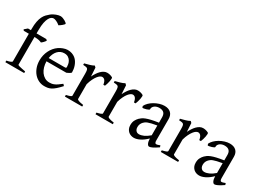

<svg xmlns="http://www.w3.org/2000/svg" viewBox="-29 -1447 2916 2152"><g transform="rotate(30 1429.5 -371.5)"><path d="M398.9 -710Q398.9 -706.1 391.8 -698.2Q384.8 -690.4 375 -682.1Q365.2 -673.8 354.7 -666.5Q344.2 -659.2 336.9 -655.8Q325.2 -666 313.2 -673.6Q301.3 -681.2 290.3 -686Q279.3 -690.9 269.8 -693.4Q260.3 -695.8 253.9 -695.8Q241.2 -695.8 226.8 -687.3Q212.4 -678.7 200 -656.2Q187.5 -633.8 179.2 -595.2Q170.9 -556.6 170.9 -496.1V-454.1H296.9L311 -439.9Q306.6 -433.1 300 -425.3Q293.5 -417.5 286.9 -410.6Q280.3 -403.8 273.9 -398.2Q267.6 -392.6 263.2 -390.6Q252 -396.5 231 -402.1Q210 -407.7 170.9 -407.7V-49.8Q170.9 -46.9 176 -43.9Q181.2 -41 193.4 -37.8Q205.6 -34.7 224.9 -30.5Q244.1 -26.4 272.9 -21V0H29.3V-21Q63 -26.9 80.3 -35.4Q97.7 -43.9 97.7 -49.8V-407.7H32.2L22 -421.4L60.1 -454.1H97.7V-469.2Q97.7 -526.9 105.5 -566.2Q113.3 -605.5 126.7 -632.6Q140.1 -659.7 157.7 -678Q175.3 -696.3 194.8 -711.9Q208 -722.7 223.6 -731Q239.3 -739.3 254.6 -745.1Q270 -751 283.9 -753.9Q297.9 -756.8 307.1 -756.8Q322.3 -756.8 338.4 -751Q354.5 -745.1 367.9 -737.5Q381.3 -730 390.1 -722.2Q398.9 -714.4 398.9 -710Z M553.2 -417.5Q527.8 -417.5 506.6 -407.7Q485.4 -397.9 469 -380.1Q452.6 -362.3 441.7 -337.6Q430.7 -313 426.3 -283.2H635.3Q646.5 -283.2 650.1 -286.9Q653.8 -290.5 653.8 -300.8Q653.8 -314 650.1 -333.7Q646.5 -353.5 635.5 -372.3Q624.5 -391.1 604.7 -404.3Q585 -417.5 553.2 -417.5ZM733.9 -272Q725.1 -262.2 710.4 -253.9Q695.8 -245.6 680.2 -239.3H423.3Q423.8 -201.2 433.8 -166.7Q443.8 -132.3 462.6 -106.2Q481.4 -80.1 508.1 -64.5Q534.7 -48.8 567.9 -48.8Q583 -48.8 597.4 -50.8Q611.8 -52.7 628.4 -59.6Q645 -66.4 665.3 -79.6Q685.5 -92.8 712.9 -115.2Q719.2 -111.8 723.9 -105.5Q728.5 -99.1 731 -95.2Q698.2 -59.6 673.6 -37.8Q648.9 -16.1 627.2 -4.4Q605.5 7.3 584.2 11Q563 14.6 538.1 14.6Q500.5 14.6 466.6 -1.5Q432.6 -17.6 406.7 -47.1Q380.9 -76.7 365.5 -118.4Q350.1 -160.2 350.1 -211.9Q350.1 -244.6 357.4 -276.4Q364.7 -308.1 378.7 -336.4Q392.6 -364.7 412.6 -388.7Q432.6 -412.6 458 -430.2Q468.8 -437.5 482.2 -444.6Q495.6 -451.7 510.3 -457Q524.9 -462.4 539.3 -465.6Q553.7 -468.8 566.9 -468.8Q598.6 -468.8 623.5 -460Q648.4 -451.2 667 -436.3Q685.5 -421.4 698.2 -401.6Q710.9 -381.8 719 -359.9Q727.1 -337.9 730.5 -315.2Q733.9 -292.5 733.9 -272Z M1148.9 -450.7Q1153.3 -447.8 1153.1 -433.6Q1152.8 -419.4 1149.2 -400.9Q1145.5 -382.3 1139.6 -362.8Q1133.8 -343.3 1127.9 -330.1H1106.9Q1104 -349.6 1098.6 -363.3Q1093.3 -377 1086.2 -385Q1079.1 -393.1 1070.6 -396.7Q1062 -400.4 1052.7 -400.4Q1042 -400.4 1027.6 -391.4Q1013.2 -382.3 998 -363Q982.9 -343.8 968 -313.7Q953.1 -283.7 941.4 -242.2V-50.8Q941.4 -43.5 959.7 -35.6Q978 -27.8 1023.9 -21V0H799.8V-21Q832 -28.3 850.1 -35.4Q868.2 -42.5 868.2 -50.8V-335Q868.2 -351.1 867.2 -362.1Q866.2 -373 864.7 -379.9Q863.3 -386.7 861.1 -390.6Q858.9 -394.5 856.9 -397Q853.5 -400.4 849.4 -402.6Q845.2 -404.8 838.6 -406.2Q832 -407.7 822.8 -408.4Q813.5 -409.2 799.8 -410.2V-429.7Q831.5 -438 862.1 -446.5Q892.6 -455.1 917 -468.8L934.1 -451.7L940.4 -340.8Q953.6 -367.7 969 -391.1Q984.4 -414.6 1002 -431.9Q1019.5 -449.2 1038.8 -459Q1058.1 -468.8 1079.1 -468.8Q1094.7 -468.8 1112.8 -464.8Q1130.9 -460.9 1148.9 -450.7Z M1544.9 -450.7Q1549.3 -447.8 1549.1 -433.6Q1548.8 -419.4 1545.2 -400.9Q1541.5 -382.3 1535.6 -362.8Q1529.8 -343.3 1523.9 -330.1H1502.9Q1500 -349.6 1494.6 -363.3Q1489.3 -377 1482.2 -385Q1475.1 -393.1 1466.6 -396.7Q1458 -400.4 1448.7 -400.4Q1438 -400.4 1423.6 -391.4Q1409.2 -382.3 1394 -363Q1378.9 -343.8 1364 -313.7Q1349.1 -283.7 1337.4 -242.2V-50.8Q1337.4 -43.5 1355.7 -35.6Q1374 -27.8 1419.9 -21V0H1195.8V-21Q1228 -28.3 1246.1 -35.4Q1264.2 -42.5 1264.2 -50.8V-335Q1264.2 -351.1 1263.2 -362.1Q1262.2 -373 1260.7 -379.9Q1259.3 -386.7 1257.1 -390.6Q1254.9 -394.5 1252.9 -397Q1249.5 -400.4 1245.4 -402.6Q1241.2 -404.8 1234.6 -406.2Q1228 -407.7 1218.8 -408.4Q1209.5 -409.2 1195.8 -410.2V-429.7Q1227.5 -438 1258.1 -446.5Q1288.6 -455.1 1313 -468.8L1330.1 -451.7L1336.4 -340.8Q1349.6 -367.7 1365 -391.1Q1380.4 -414.6 1397.9 -431.9Q1415.5 -449.2 1434.8 -459Q1454.1 -468.8 1475.1 -468.8Q1490.7 -468.8 1508.8 -464.8Q1526.9 -460.9 1544.9 -450.7Z M1727.1 -48.8Q1756.3 -48.8 1789.3 -63.7Q1822.3 -78.6 1859.4 -110.8V-237.3Q1818.4 -230.5 1791.7 -224.1Q1765.1 -217.8 1748 -211.2Q1731 -204.6 1720.7 -197.3Q1710.4 -189.9 1702.6 -181.6Q1689.9 -168.5 1682.1 -151.6Q1674.3 -134.8 1674.3 -111.8Q1674.3 -92.3 1680.2 -80.1Q1686 -67.9 1694.3 -60.8Q1702.6 -53.7 1711.7 -51.3Q1720.7 -48.8 1727.1 -48.8ZM2007.3 -40Q1965.8 -11.2 1938.7 1.7Q1911.6 14.6 1897.9 14.6Q1881.8 14.6 1871.1 -7.8Q1860.4 -30.3 1859.4 -69.8Q1837.4 -47.9 1815.4 -31.7Q1793.5 -15.6 1772.5 -5.4Q1751.5 4.9 1732.7 9.8Q1713.9 14.6 1698.2 14.6Q1680.7 14.6 1662.1 8.8Q1643.6 2.9 1628.7 -9.8Q1613.8 -22.5 1604 -42.5Q1594.2 -62.5 1594.2 -90.8Q1594.2 -127.9 1607.2 -152.8Q1620.1 -177.7 1638.2 -195.8Q1649.9 -207.5 1664.8 -218Q1679.7 -228.5 1704.3 -238.3Q1729 -248 1766.1 -256.8Q1803.2 -265.6 1859.4 -273.9V-342.8Q1859.4 -359.4 1855.5 -373.8Q1851.6 -388.2 1842.3 -398.7Q1833 -409.2 1817.1 -414.8Q1801.3 -420.4 1777.3 -419.9Q1761.7 -419.4 1746.6 -414.6Q1731.4 -409.7 1720.2 -400.9Q1709 -392.1 1702.6 -380.1Q1696.3 -368.2 1697.8 -353.5Q1698.2 -349.1 1687.7 -343.5Q1677.2 -337.9 1662.8 -333.5Q1648.4 -329.1 1634.5 -326.7Q1620.6 -324.2 1614.7 -325.7L1607.9 -344.7Q1619.1 -369.1 1642.1 -391.6Q1665 -414.1 1694.6 -431.2Q1724.1 -448.2 1757.1 -458.5Q1790 -468.8 1820.8 -468.8Q1874.5 -468.8 1903.6 -440.7Q1932.6 -412.6 1932.6 -362.3V-86.9Q1932.6 -66.4 1938 -57.6Q1943.4 -48.8 1952.1 -48.8Q1959 -48.8 1969.7 -51.3Q1980.5 -53.7 2000 -62Z M2390.1 -450.7Q2394.5 -447.8 2394.3 -433.6Q2394 -419.4 2390.4 -400.9Q2386.7 -382.3 2380.9 -362.8Q2375 -343.3 2369.1 -330.1H2348.1Q2345.2 -349.6 2339.8 -363.3Q2334.5 -377 2327.4 -385Q2320.3 -393.1 2311.8 -396.7Q2303.2 -400.4 2293.9 -400.4Q2283.2 -400.4 2268.8 -391.4Q2254.4 -382.3 2239.3 -363Q2224.1 -343.8 2209.2 -313.7Q2194.3 -283.7 2182.6 -242.2V-50.8Q2182.6 -43.5 2200.9 -35.6Q2219.2 -27.8 2265.1 -21V0H2041V-21Q2073.2 -28.3 2091.3 -35.4Q2109.4 -42.5 2109.4 -50.8V-335Q2109.4 -351.1 2108.4 -362.1Q2107.4 -373 2106 -379.9Q2104.5 -386.7 2102.3 -390.6Q2100.1 -394.5 2098.1 -397Q2094.7 -400.4 2090.6 -402.6Q2086.4 -404.8 2079.8 -406.2Q2073.2 -407.7 2064 -408.4Q2054.7 -409.2 2041 -410.2V-429.7Q2072.8 -438 2103.3 -446.5Q2133.8 -455.1 2158.2 -468.8L2175.3 -451.7L2181.6 -340.8Q2194.8 -367.7 2210.2 -391.1Q2225.6 -414.6 2243.2 -431.9Q2260.7 -449.2 2280 -459Q2299.3 -468.8 2320.3 -468.8Q2335.9 -468.8 2354 -464.8Q2372.1 -460.9 2390.1 -450.7Z M2572.3 -48.8Q2601.6 -48.8 2634.5 -63.7Q2667.5 -78.6 2704.6 -110.8V-237.3Q2663.6 -230.5 2637 -224.1Q2610.4 -217.8 2593.3 -211.2Q2576.2 -204.6 2565.9 -197.3Q2555.7 -189.9 2547.9 -181.6Q2535.2 -168.5 2527.3 -151.6Q2519.5 -134.8 2519.5 -111.8Q2519.5 -92.3 2525.4 -80.1Q2531.2 -67.9 2539.6 -60.8Q2547.9 -53.7 2556.9 -51.3Q2565.9 -48.8 2572.3 -48.8ZM2852.5 -40Q2811 -11.2 2783.9 1.7Q2756.8 14.6 2743.2 14.6Q2727.1 14.6 2716.3 -7.8Q2705.6 -30.3 2704.6 -69.8Q2682.6 -47.9 2660.6 -31.7Q2638.7 -15.6 2617.7 -5.4Q2596.7 4.9 2577.9 9.8Q2559.1 14.6 2543.5 14.6Q2525.9 14.6 2507.3 8.8Q2488.8 2.9 2473.9 -9.8Q2459 -22.5 2449.2 -42.5Q2439.5 -62.5 2439.5 -90.8Q2439.5 -127.9 2452.4 -152.8Q2465.3 -177.7 2483.4 -195.8Q2495.1 -207.5 2510 -218Q2524.9 -228.5 2549.6 -238.3Q2574.2 -248 2611.3 -256.8Q2648.4 -265.6 2704.6 -273.9V-342.8Q2704.6 -359.4 2700.7 -373.8Q2696.8 -388.2 2687.5 -398.7Q2678.2 -409.2 2662.4 -414.8Q2646.5 -420.4 2622.6 -419.9Q2606.9 -419.4 2591.8 -414.6Q2576.7 -409.7 2565.4 -400.9Q2554.2 -392.1 2547.9 -380.1Q2541.5 -368.2 2543 -353.5Q2543.5 -349.1 2533 -343.5Q2522.5 -337.9 2508.1 -333.5Q2493.7 -329.1 2479.7 -326.7Q2465.8 -324.2 2460 -325.7L2453.1 -344.7Q2464.4 -369.1 2487.3 -391.6Q2510.3 -414.1 2539.8 -431.2Q2569.3 -448.2 2602.3 -458.5Q2635.3 -468.8 2666 -468.8Q2719.7 -468.8 2748.8 -440.7Q2777.8 -412.6 2777.8 -362.3V-86.9Q2777.8 -66.4 2783.2 -57.6Q2788.6 -48.8 2797.4 -48.8Q2804.2 -48.8 2814.9 -51.3Q2825.7 -53.7 2845.2 -62Z"/></g></svg>

Font: Noto Serif Devanagari
Style: Regular
Weight: 400
Designer: Monotype Design Team
Foundry: Monotype Imaging Inc.
Version: Version 1.01